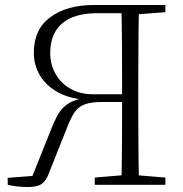

<svg xmlns="http://www.w3.org/2000/svg" viewBox="-20 -743 737 772"><path d="M11 0V-28L130 -37L105 -22L184 -219Q196 -250 207.5 -272.5Q219 -295 234.5 -310.5Q250 -326 271.5 -335.5Q293 -345 324 -350L323 -342Q257 -347 211 -373Q165 -399 140.5 -440Q116 -481 116 -531Q116 -625 182.5 -674Q249 -723 358 -723H504V-690H372Q278 -690 230 -649Q182 -608 182 -530Q182 -483 203.5 -445.5Q225 -408 263.5 -386Q302 -364 354 -364H503V-333H392Q347 -333 321 -323.5Q295 -314 279.5 -291Q264 -268 248 -226L176 -45Q166 -17 148.5 -4Q131 9 92 9Q68 9 48 6.5Q28 4 11 0ZM468 0Q470 -83 470.5 -167.5Q471 -252 471 -343V-357Q471 -467 470.5 -554Q470 -641 468 -723H539Q537 -641 536.5 -557.5Q536 -474 536 -390V-333Q536 -249 536.5 -166Q537 -83 539 0ZM361 0V-29L491 -40H513L645 -29V0ZM503 -684V-723H645V-694L513 -684Z"/></svg>

Font: Noto Serif SC
Style: Regular
Weight: 200
Designer: Ryoko NISHIZUKA 西塚涼子 (kana & ideographs); Frank Grießhammer (Latin, Greek & Cyrillic); Wenlong ZHANG 张文龙 (bopomofo); San
Foundry: Adobe
Version: Version 2.001;hotconv 1.1.0;makeotfexe 2.6.0